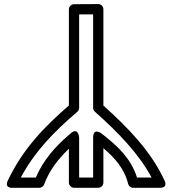

<svg xmlns="http://www.w3.org/2000/svg" viewBox="-20 -898 840 936"><path d="M365.8 -372.2V-827.7L434 -828V-372.3C434 -365.1 437.6 -357.9 442.4 -353.6L444.9 -351.4C556.1 -252.2 656.3 -149.5 718.9 -32.5H647.9C618.2 -126.8 552.2 -186.2 486.2 -238.3L474.6 -247.5C474.6 -247.5 434 -277.4 434 -227.9V-32.5H365.8V-228.8C365.8 -228.8 361.7 -280.1 324.4 -247.7L312.4 -237.3C248.9 -182.2 190.5 -117.2 154.7 -32.5H81.4C151.5 -163.5 247.6 -259.2 354.4 -351L357.1 -353.2C362.6 -358 365.8 -365.4 365.8 -372.2ZM315.8 -383.7C200.3 -283.8 91.5 -173 18.3 -18.2C-0.4 21.3 40.9 17.5 40.9 17.5H171.6C181.7 17.5 191.4 11 195 1.3C220.9 -67.9 263.4 -122.7 315.8 -172.8V-7.5C315.8 3.2 325.6 17.5 340.8 17.5H459C469.8 17.5 484 7.6 484 -7.5V-175.6C539.7 -128.4 586.4 -76.1 604.6 -1.6C607.1 8.5 617 17.5 628.9 17.5H759.1C802.4 17.5 781.9 -17.9 781.9 -17.9C717.6 -158.7 606.1 -273.9 484 -383.5V-853.2C484 -867 472.5 -878.3 458.9 -878.2L340.6 -877.5C328.3 -877.5 315.8 -866.8 315.8 -852.5Z"/></svg>

Font: Stormning Aesir
Style: Light
Weight: 400
Designer: Robert Jablonski, Mew Too
Foundry: Cannot Into Space Fonts
Version: Version 0.90